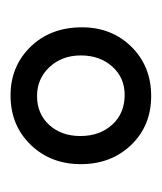

<svg xmlns="http://www.w3.org/2000/svg" viewBox="8 -716 300 355"><g transform="rotate(-90 157.5 -539.0)"><path d="M157 -409Q102 -409 66.5 -446Q31 -483 31 -539Q31 -595 67 -632Q103 -669 158 -669Q212 -669 248 -632Q284 -595 284 -537Q284 -482 248 -445.5Q212 -409 157 -409ZM159 -458Q191 -458 211.5 -481Q232 -504 232 -539Q232 -574 210.5 -597Q189 -620 157 -620Q124 -620 103.5 -597.5Q83 -575 83 -540Q83 -504 104 -481Q125 -458 159 -458Z"/></g></svg>

Font: Bricolage Grotesque 12pt Condensed ExtraLight
Style: Regular
Weight: 200
Width: 3
Designer: Mathieu Triay
Foundry: Atelier Triay
Version: Version 1.001; ttfautohint (v1.8.4.7-5d5b);gftools[0.9.33.de